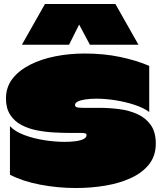

<svg xmlns="http://www.w3.org/2000/svg" viewBox="-20 -917 813 965"><path d="M10 -422Q10 -479 42.5 -521Q75 -563 131 -591.5Q187 -620 258 -634Q329 -648 406 -648Q501 -648 582.5 -631Q664 -614 730 -586V-354Q702 -375 656.5 -390Q611 -405 560.5 -413Q510 -421 465 -421Q435 -421 410.5 -417.5Q386 -414 371.5 -407Q357 -400 357 -389Q357 -383 361.5 -380Q366 -377 375 -376Q384 -375 398 -375Q421 -375 439 -375Q457 -375 479 -375Q529 -375 579.5 -368.5Q630 -362 671.5 -343Q713 -324 738 -288.5Q763 -253 763 -195Q763 -134 729.5 -91.5Q696 -49 638.5 -22.5Q581 4 509.5 16Q438 28 361 28Q270 28 181.5 11Q93 -6 30 -39V-283Q55 -256 101.5 -238.5Q148 -221 202.5 -212.5Q257 -204 305 -204Q336 -204 361 -207.5Q386 -211 400.5 -218.5Q415 -226 415 -238Q415 -243 412 -245Q409 -247 402.5 -248Q396 -249 385 -249Q370 -249 354 -249Q338 -249 325 -249Q290 -249 247.5 -251.5Q205 -254 163 -262.5Q121 -271 86.5 -289.5Q52 -308 31 -340.5Q10 -373 10 -422ZM90 -692 206 -897H560L676 -692H432L370 -808H385L327 -692Z"/></svg>

Font: Climate Crisis
Style: Regular
Weight: 400
Version: Version 1.003